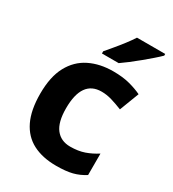

<svg xmlns="http://www.w3.org/2000/svg" viewBox="-187 -870 888 984"><g transform="rotate(30 257.0 -378.0)"><path d="M300 10Q219 10 162 -19.5Q105 -49 75 -111Q45 -173 45 -270Q45 -370 79 -433Q113 -496 173.5 -526Q234 -556 313 -556Q369 -556 410.5 -545Q452 -534 483 -519L439 -404Q404 -418 373.5 -427Q343 -436 313 -436Q197 -436 197 -271Q197 -189 227.5 -150Q258 -111 313 -111Q360 -111 396 -123.5Q432 -136 466 -158V-31Q432 -9 394.5 0.5Q357 10 300 10ZM498 -756Q484 -742 461 -722Q438 -702 411.5 -680Q385 -658 359.5 -638.5Q334 -619 315 -606H216V-619Q232 -638 253.5 -663.5Q275 -689 296 -716.5Q317 -744 331 -766H498Z"/></g></svg>

Font: Noto Sans Nag Mundari
Style: Bold
Weight: 700
Version: Version 1.000